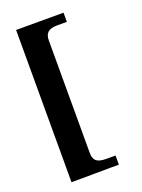

<svg xmlns="http://www.w3.org/2000/svg" viewBox="-125 -593 554 749"><g transform="rotate(-20 152.5 -218.0)"><path d="M145 16Q145 39 157 49Q169 59 198 59H236V97Q228 97 200 97Q172 97 137.5 97.5Q103 98 74.5 98Q46 98 39 98V-534H236V-496H198Q169 -496 157 -485.5Q145 -475 145 -452Z"/></g></svg>

Font: Genos Medium
Style: Regular
Weight: 500
Designer: Robert E. Leuschke
Foundry: Robert E. Leuschke
Version: Version 1.010; ttfautohint (v1.8.3)